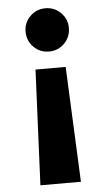

<svg xmlns="http://www.w3.org/2000/svg" viewBox="-56 -536 482 873"><g transform="rotate(-5 185.0 -100.0)"><path d="M86.2 -402.5Q86.2 -442.5 115 -471.2Q143.8 -500 185 -500Q226.2 -500 255 -471.2Q283.8 -442.5 283.8 -402.5Q283.8 -360 255 -331.2Q226.2 -302.5 185 -302.5Q143.8 -302.5 115 -331.2Q86.2 -360 86.2 -402.5ZM92.5 300 116.2 -226.2H253.8L277.5 300Z"/></g></svg>

Font: Now Alt Black
Style: Regular
Weight: 900
Designer: Alfredo Marco Pradil
Foundry: Alfredo Marco Pradil
Version: Version 1.002;PS 001.002;hotconv 1.0.88;makeotf.lib2.5.64775